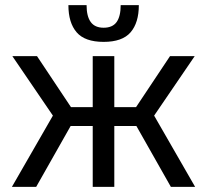

<svg xmlns="http://www.w3.org/2000/svg" viewBox="-20 -730 809 750"><path d="M647.5 0 489.6 -278.7 644.1 -510.7H740.5L556.4 -240.7V-323L742.2 0ZM26.5 0 212.3 -323V-240.7L28.3 -510.7H124.6L279.1 -278.7L121.3 0ZM342.2 0V-510.7H426.5V0ZM230.6 -237.8V-311.6H536.5V-237.8ZM384.8 -566.4Q311.6 -566.4 279.4 -603.8Q247.2 -641.2 247.2 -710H318.2Q318.2 -666.2 334.5 -643.9Q350.7 -621.7 384.8 -621.7Q419.6 -621.7 435.5 -643.9Q451.4 -666.2 451.4 -710H522.3Q522.3 -641.2 490.1 -603.8Q457.9 -566.4 384.8 -566.4Z"/></svg>

Font: TikTok Sans Light
Style: Regular
Weight: 300
Version: Version 4.000